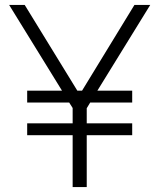

<svg xmlns="http://www.w3.org/2000/svg" viewBox="-20 -757 645 777"><path d="M274 0V-210H90V-258H274V-320L260 -342H90V-390H231L17 -737H80L293 -390H312L524 -737H588L374 -390H515V-342H345L331 -319V-258H515V-210H331V0Z"/></svg>

Font: Tomorrow Light
Style: Regular
Weight: 300
Designer: Tony de Marco, Monica Rizzolli
Foundry: Just in Type
Version: Version 2.002